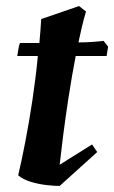

<svg xmlns="http://www.w3.org/2000/svg" viewBox="-20 -602 377 634"><path d="M177 12Q158 12 132.5 9Q107 6 82 -1.5Q57 -9 40 -23Q51 -69 63.5 -133.5Q76 -198 87 -271Q98 -344 105 -417H37Q39 -429 41 -441.5Q43 -454 46 -460Q60 -460 76 -460Q92 -460 110 -460Q114 -502 116 -539L241 -582L264 -564Q257 -541 251 -515.5Q245 -490 239 -462Q263 -462 284.5 -463.5Q306 -465 322 -467L337 -448L332 -417H230Q217 -350 206.5 -281.5Q196 -213 188.5 -154Q181 -95 177 -58L284 -125L301 -100Z"/></svg>

Font: Labrada
Style: Bold Italic
Weight: 700
Italic angle: -7°
Designer: Mercedes Jáuregui
Foundry: Omnibus-Type Team
Version: Version 1.000; ttfautohint (v1.8.4.7-5d5b)